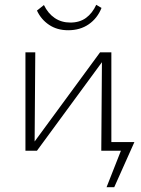

<svg xmlns="http://www.w3.org/2000/svg" viewBox="-20 -628 589 800"><path d="M435 0V-36H540L522 0ZM424 152 498 -36H540L456 152ZM402 0 405 -410H444V0ZM86 0V-410H127L124 0ZM110 0V-19L397 -410H421V-391L134 0ZM264 -502Q218 -502 184.5 -524.5Q151 -547 134 -584L163 -607Q180 -572 208 -553Q236 -534 273 -534Q312 -534 338.5 -553.5Q365 -573 381 -608L403 -595Q386 -552 350 -527Q314 -502 264 -502Z"/></svg>

Font: Ysabeau Infant ExtraLight
Style: Regular
Weight: 250
Designer: Christian Thalmann (Catharsis Fonts)
Version: Version 2.001;gftools[0.9.30]; featfreeze: ss01,ss02,lnum